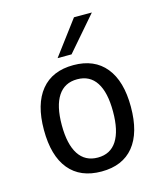

<svg xmlns="http://www.w3.org/2000/svg" viewBox="-103 -742 707 831"><g transform="rotate(-15 250.0 -326.0)"><path d="M250 -401.4Q193.4 -401.4 164.1 -356.9Q134.8 -312.5 134.8 -226.6Q134.8 -140.6 164.1 -95.7Q193.4 -50.8 250 -50.8Q306.6 -50.8 335.4 -95.7Q364.3 -140.6 364.3 -226.6Q364.3 -312.5 335.4 -356.9Q306.6 -401.4 250 -401.4ZM250 -464.8Q343.8 -464.8 394 -403.3Q444.3 -341.8 444.3 -226.6Q444.3 -110.4 394.5 -49.3Q344.7 11.7 250 11.7Q155.3 11.7 105 -49.3Q54.7 -110.4 54.7 -226.6Q54.7 -341.8 105 -403.3Q155.3 -464.8 250 -464.8ZM306.6 -664.1H386.7L254.9 -511.7H192.4Z"/></g></svg>

Font: BabelStone Pseudographica Colour
Style: Regular
Weight: 400
Designer: Andrew West
Foundry: BabelStone
Version: Version 16.0.0